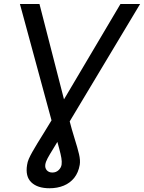

<svg xmlns="http://www.w3.org/2000/svg" viewBox="-20 -748 737 983"><path d="M82 -727.5H182.1L332 -144.5Q348.1 -82 362.5 -36.6Q377 8.8 384.5 41Q392.1 73.2 388.2 96.2Q381.3 135.7 360.1 162.4Q338.9 189 306.4 202.4Q273.9 215.8 233.4 215.8Q171.9 215.8 140.4 185.5Q108.9 155.3 118.7 96.2Q120.6 81.5 127.4 65.7Q134.3 49.8 145.3 30.3Q156.2 10.7 171.6 -14.4Q187 -39.6 207 -71.5Q227.1 -103.5 251.5 -144.5L596.7 -727.5H697.3L294.9 -56.6Q269.5 -13.7 251.7 14.9Q233.9 43.5 223.9 62Q213.9 80.6 211.9 94.7Q209.5 112.3 219.7 123.8Q230 135.3 248 135.3Q267.6 135.3 280.5 122.6Q293.5 109.9 295.4 94.2Q297.4 80.1 294.2 61Q291 42 283.4 13.9Q275.9 -14.2 264.2 -56.6Z"/></svg>

Font: Inter 18pt
Style: Italic
Weight: 400
Italic angle: -9.3988°
Designer: Rasmus Andersson
Foundry: rsms
Version: Version 4.001;git-66647c0bb